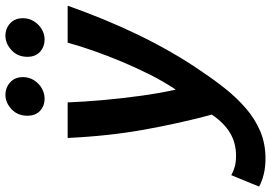

<svg xmlns="http://www.w3.org/2000/svg" viewBox="-244 -626 976 691"><g transform="rotate(-90 243.5 -280.0)"><path d="M19 188Q-13 188 -38.5 181.5Q-64 175 -82 165L-41 65Q-26 73 -10 77.5Q6 82 29 82Q75 82 111 60.5Q147 39 177 -5Q147 -116 123.5 -245Q100 -374 93 -524H221Q223 -469 229 -400.5Q235 -332 244.5 -262.5Q254 -193 267 -135Q297 -180 321.5 -229Q346 -278 367 -328Q388 -378 405.5 -427.5Q423 -477 436 -524H569Q546 -459 520 -395.5Q494 -332 464.5 -271Q435 -210 401.5 -151.5Q368 -93 329 -37Q301 5 269 45Q237 85 199.5 117.5Q162 150 117.5 169Q73 188 19 188ZM235 -607Q208 -607 190.5 -623.5Q173 -640 173 -669Q173 -704 196.5 -726Q220 -748 248 -748Q274 -748 293 -731Q312 -714 312 -685Q312 -662 300 -644Q288 -626 270.5 -616.5Q253 -607 235 -607ZM448 -607Q421 -607 403 -623.5Q385 -640 385 -669Q385 -704 409 -726Q433 -748 461 -748Q487 -748 505.5 -731Q524 -714 524 -685Q524 -662 512 -644Q500 -626 483 -616.5Q466 -607 448 -607Z"/></g></svg>

Font: Ubuntu Sans Mono SemiBold
Style: Italic
Weight: 600
Italic angle: -13.5°
Monospace: yes
Designer: Dalton Maag Ltd
Foundry: Dalton Maag Ltd
Version: Version 1.006